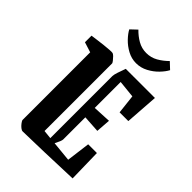

<svg xmlns="http://www.w3.org/2000/svg" viewBox="-236 -900 1011 1011"><g transform="rotate(45 270.0 -394.0)"><path d="M28 -553V-602Q43 -604 65 -607Q87 -610 109.5 -612.5Q132 -615 148.5 -616Q165 -617 169 -616Q176 -615 184.5 -606.5Q193 -598 200 -589Q207 -580 208 -576V-72L256 -67V-529Q256 -539 263 -560.5Q270 -582 279 -606H496L483 -421H418L406 -528L309 -538V-345L410 -350L404 -269L309 -275V-110Q309 -99 291 -64L403 -53L420 -185H485L489 0Q376 4 286 7Q196 10 128 11Q121 11 111.5 3.5Q102 -4 94.5 -14Q87 -24 85 -30V-535ZM296 -665Q262 -665 231.5 -681.5Q201 -698 178.5 -721.5Q156 -745 145 -766L180 -799Q204 -774 233 -757.5Q262 -741 296 -741Q331 -741 360 -757.5Q389 -774 414 -799L449 -766Q438 -745 415.5 -721.5Q393 -698 362 -681.5Q331 -665 296 -665Z"/></g></svg>

Font: Grenze Gotisch SemiBold
Style: Regular
Weight: 600
Designer: Renata Polastri
Foundry: Omnibus-Type
Version: Version 1.001